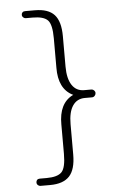

<svg xmlns="http://www.w3.org/2000/svg" viewBox="-60 -812 619 979"><g transform="rotate(-5 250.0 -322.5)"><path d="M310.5 -321.3Q312.5 -321.3 313.5 -322.3Q313.5 -324.2 310.5 -324.2Q239.3 -360.4 240.2 -467.8V-618.2Q240.2 -689.5 219.2 -711.4Q198.2 -733.4 141.6 -733.4H106.4Q99.6 -733.4 93.8 -738.8Q87.9 -744.1 87.9 -752Q87.9 -759.8 92.8 -764.6Q97.7 -769.5 106.4 -769.5H156.2Q224.6 -769.5 255.9 -735.4Q287.1 -701.2 287.1 -625V-469.7Q287.1 -408.2 309.1 -375Q331.1 -341.8 371.1 -341.8H408.2Q416 -341.8 421.9 -335.9Q427.7 -330.1 427.7 -322.3Q427.7 -314.5 421.9 -308.1Q416 -301.8 408.2 -301.8H371.1Q331.1 -301.8 309.1 -269.5Q287.1 -237.3 287.1 -174.8V-19.5Q287.1 56.6 255.4 90.8Q223.6 125 156.2 125H106.4Q99.6 125 93.8 119.6Q87.9 114.3 87.9 106Q87.9 97.7 92.8 92.8Q97.7 87.9 106.4 87.9H141.6Q197.3 87.9 218.8 65.9Q240.2 43.9 240.2 -27.3V-177.7Q239.3 -285.2 310.5 -321.3Z"/></g></svg>

Font: Rounded-X Mgen+ 1mn light
Style: Regular
Weight: 200
Designer: [Source Han Sans]
Ryoko NISHIZUKA  (kana & ideographs); Paul D. Hunt (Latin, Greek & Cyrillic); Wenlong ZHANG  (bopomofo
Version: Version 1.059.20150602